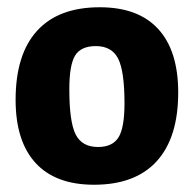

<svg xmlns="http://www.w3.org/2000/svg" viewBox="-20 -498 534 529"><path d="M255 -478Q361 -478 416 -418Q471 -358 471 -243Q471 -119 412 -54Q353 11 239 11Q133 11 78 -49Q23 -109 23 -223Q23 -348 82 -413Q141 -478 255 -478ZM244 -371Q203 -371 187 -345Q171 -319 171 -252Q171 -162 188.5 -127.5Q206 -93 250 -93Q290 -93 306.5 -119.5Q323 -146 323 -213Q323 -302 305.5 -336.5Q288 -371 244 -371Z"/></svg>

Font: Alegreya Sans SC ExtraBold
Style: Regular
Weight: 800
Designer: Juan Pablo del Peral
Foundry: Huerta Tipografica
Version: Version 2.007